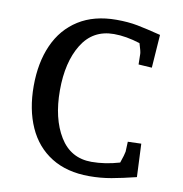

<svg xmlns="http://www.w3.org/2000/svg" viewBox="-82 -797 849 889"><g transform="rotate(10 342.5 -352.5)"><path d="M70 -352Q70 -462 107 -545Q144 -628 217 -674Q290 -720 395 -720Q450 -720 494 -711.5Q538 -703 605 -686L594 -530L531 -534L530 -584Q530 -594 518 -632Q452 -653 395 -653Q296 -653 244.5 -569.5Q193 -486 193 -353Q193 -221 244.5 -136.5Q296 -52 394 -52Q458 -52 526 -72Q540 -112 542 -126L544 -173L607 -175L614 -19Q549 -3 499 6Q449 15 395 15Q290 15 217 -30.5Q144 -76 107 -159Q70 -242 70 -352Z"/></g></svg>

Font: Andada Pro SemiBold
Style: Regular
Weight: 600
Designer: Carolina Giovagnoli
Foundry: Huerta Tipografica
Version: Version 3.005